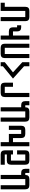

<svg xmlns="http://www.w3.org/2000/svg" viewBox="2448 -3364 915 5852"><g transform="rotate(-90 2906.0 -437.5)"><path d="M62.5 -875H187.5V-125H375V-875H500V-250H562.5Q687.5 -250 687.5 -125V0H562.5V-125H500Q500 0 375 0H187.5Q62.5 0 62.5 -125Z M1125 -375H1250V-125Q1250 0 1125 0H937.5Q812.5 0 812.5 -125V-562.5Q812.5 -687.5 937.5 -687.5H1125V-750H812.5V-875H1125Q1250 -875 1250 -750V-500H1125V-562.5H937.5V-125H1125Z M1375 -875H1500V-625H1750V-250H1875V-625H2000V-250Q2000 -125 1875 -125H1750Q1625 -125 1625 -250V-500H1500V0H1375Z M2125 -875H2250V-125H2437.5V-875H2562.5V-250H2625Q2750 -250 2750 -125V0H2625V-125H2562.5Q2562.5 0 2437.5 0H2250Q2125 0 2125 -125Z M3000 0H2875V-750Q2875 -875 3000 -875H3187.5Q3312.5 -875 3312.5 -750V-500H3187.5V-750H3000Z M3937.5 0H3812.5V-162.6L3437.5 -500L3812.5 -807.1V-875H3937.5V-750L3627.4 -500L3937.5 -214.8Z M4187.5 0H4062.5V-750Q4062.5 -875 4187.5 -875H4375Q4500 -875 4500 -750V0H4375V-750H4187.5Z M4750 0H4625V-875H4750V-625H4875Q5000 -625 5000 -500V-375H5062.5V-250H5000Q4875 -250 4875 -375V-500H4750Z M5187.5 -875H5312.5V-125H5500V-875H5750V-750H5625V-125Q5625 0 5500 0H5312.5Q5187.5 0 5187.5 -125Z"/></g></svg>

Font: Oldtimer
Style: Regular
Weight: 400
Designer: GGBotNet
Foundry: GGBotNet
Version: 1.00